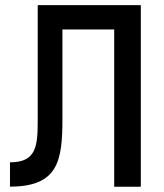

<svg xmlns="http://www.w3.org/2000/svg" viewBox="-20 -713 626 733"><path d="M18.1 -0.5C202.6 -0.5 218.3 -99.6 218.3 -259.3V-600.6H416V0H517.6V-693.4H124V-255.9C124 -155.8 119.6 -93.3 18.1 -93.3Z"/></svg>

Font: CaskaydiaCove Nerd Font
Style: Regular
Weight: 400
Designer: Aaron Bell
Foundry: Saja Typeworks
Version: Version 2111.1;Nerd Fonts 2.3.3